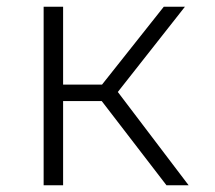

<svg xmlns="http://www.w3.org/2000/svg" viewBox="-20 -552 640 572"><path d="M110 0V-532H168V-300H284L468 -532H531L331 -278L542 0H476L283 -251H168V0Z"/></svg>

Font: Noto Sans Mono Light
Style: Regular
Weight: 300
Designer: Monotype Design Team
Foundry: Monotype Imaging Inc.
Version: Version 2.014; ttfautohint (v1.8.4.7-5d5b)